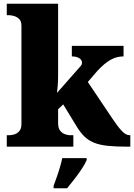

<svg xmlns="http://www.w3.org/2000/svg" viewBox="-20 -780 714 1021"><path d="M16 0V-61H31Q40 -61 55 -65Q70 -69 82 -82Q94 -95 94 -121V-643Q94 -668 81.5 -679.5Q69 -691 54 -695Q39 -699 31 -699H16V-760H289V-379Q289 -366 288.5 -352.5Q288 -339 287 -326.5Q286 -314 285 -303.5Q284 -293 283 -286L410 -430Q413 -434 414.5 -437.5Q416 -441 416 -444Q416 -447 416 -448Q416 -461 401.5 -470.5Q387 -480 362 -480V-536H637V-480Q620 -480 603 -476Q586 -472 569 -462.5Q552 -453 534 -438Q516 -423 496 -401L447 -344L580 -146Q608 -104 629 -82.5Q650 -61 669 -61H673V0H659Q596 0 553 -4.5Q510 -9 480.5 -21Q451 -33 429.5 -53.5Q408 -74 388 -107L316 -225L289 -199V-125Q289 -97 301 -83.5Q313 -70 328 -65.5Q343 -61 351 -61H370V0ZM265 208Q272 189 281.5 162.5Q291 136 299 108.5Q307 81 311 61H441V71Q432 92 414.5 118.5Q397 145 376 172Q355 199 337 221H265Z"/></svg>

Font: Noto Serif Tibetan Black
Style: Regular
Weight: 900
Version: Version 2.103